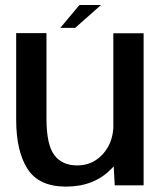

<svg xmlns="http://www.w3.org/2000/svg" viewBox="-20 -722 642 748"><path d="M427 0H539.5V-592.5H421.5V-222C418.5 -182.5 405.5 -149.5 381.5 -122.5C354.5 -92.5 321 -77.5 281 -77.5C241.5 -77.5 211.5 -91 191.5 -118C171 -145.5 161 -193 161 -261V-593H43V-256.5C43 -174.5 57.5 -110.5 87 -64.5C116.5 -18 166.5 5 237.5 5C309.5 5 367.5 -17.5 412 -62.5C416 -66 419.5 -70 423 -74ZM215 -613.5H273L373.5 -702.5H289.5Z"/></svg>

Font: Anybody Medium
Style: Regular
Weight: 500
Designer: Tyler Finck
Foundry: Etcetera Type Company
Version: Version 1.110